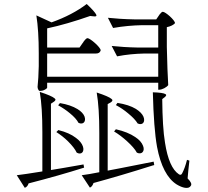

<svg xmlns="http://www.w3.org/2000/svg" viewBox="-20 -867 1040 961"><path d="M935 63C941 55 936 43 919 26L923 -18L928 -63L916 -67C909 -39 901 -17 892 0C888 9 882 10 875 5C842 -17 819 -69 806 -152C797 -205 793 -278 792 -371L805 -381C813 -388 814 -393 808 -396C800 -401 779 -404 745 -405C748 -284 755 -193 766 -132C784 -37 817 26 864 56C879 65 893 71 906 73C920 75 930 72 935 63ZM104 73C113 70 120 62 123 51C224 25 316 -1 401 -28L398 -44C323 -31 269 -21 235 -16V-348L250 -358C259 -364 260 -370 253 -375C244 -383 219 -394 179 -407C188 -355 192 -288 192 -206V-9C131 1 89 7 64 10ZM430 72C438 69 444 61 448 49C536 25 635 -4 745 -39C748 -40 751 -40 752 -41L749 -58C730 -54 701 -48 663 -41C596 -28 548 -18 519 -13V-346L535 -355C544 -361 545 -367 538 -372C529 -380 504 -391 464 -404C473 -352 477 -285 477 -202V-5C442 2 413 7 389 10ZM364 -103C387 -90 404 -107 395 -134C390 -149 378 -164 360 -177C338 -194 309 -207 272 -216L262 -206C282 -193 302 -178 321 -159C342 -138 356 -120 364 -103ZM665 -103C689 -91 707 -110 696 -137C690 -153 677 -168 657 -181C632 -198 600 -211 560 -220L551 -209C573 -196 595 -179 616 -160C639 -139 656 -120 665 -103ZM669 -249C693 -238 709 -256 698 -283C692 -297 679 -310 660 -322C637 -336 606 -346 568 -352L560 -341C581 -330 602 -316 622 -299C644 -281 660 -264 669 -249ZM373 -252C397 -241 412 -259 403 -284C398 -297 386 -310 368 -321C345 -335 316 -345 280 -351L271 -340C291 -329 311 -316 330 -300C351 -283 365 -267 373 -252ZM178 -412C189 -412 198 -414 206 -419C212 -422 215 -425 216 -428V-453H772V-418H777C792 -418 814 -430 822 -441C819 -486 817 -549 815 -632V-731C834 -735 848 -742 856 -751C856 -766 808 -808 795 -808C791 -808 786 -804 779 -795C777 -792 776 -790 775 -789L762 -770H653C601 -771 557 -774 520 -778L546 -727C597 -736 645 -740 692 -741H772V-629H672C620 -630 576 -633 539 -637L566 -585C612 -594 657 -598 700 -599H772V-483H216V-599H459C473 -599 481 -604 484 -615C484 -630 431 -676 418 -676C413 -676 407 -670 398 -658C397 -655 395 -653 394 -652L378 -629H216V-725C282 -739 354 -760 431 -787L451 -785C462 -784 465 -787 461 -795C456 -804 441 -822 414 -847C367 -811 308 -780 238 -755L162 -790C170 -739 174 -676 174 -599V-536C173 -493 171 -459 168 -432C168 -423 174 -412 178 -412Z"/></svg>

Font: AllPunType ExtraLight
Style: Regular
Weight: 280
Version: 1.0